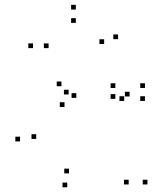

<svg xmlns="http://www.w3.org/2000/svg" viewBox="-20 -772 660 814"><path d="M272.5 -37V-57H252.5V-37ZM133.5 -183V-203H113.5V-183ZM271 -371.5V-391.5H251V-371.5ZM240.5 -406.5V-426.5H220.5V-406.5ZM65 -172.5V-192.5H45V-172.5ZM265 22V2H245V22ZM529.5 -363V-383H509.5V-363ZM506.5 -344V-364H486.5V-344ZM594.5 -344V-364H574.5V-344ZM594.5 -399V-419H574.5V-399ZM469 -399V-419H449V-399ZM469 -353V-373H449V-353ZM301.5 -731.5V-751.5H281.5V-731.5ZM120 -568V-588H100V-568ZM253.5 -318.5V-338.5H233.5V-318.5ZM525.5 10V-10H505.5V10ZM605 10V-10H585V10ZM303.5 -357V-377H283.5V-357ZM186 -568V-588H166V-568ZM301.5 -675V-695H281.5V-675ZM421.5 -585.5V-605.5H401.5V-585.5ZM480.5 -606V-626H460.5V-606Z"/></svg>

Font: Monaspace Argon Dots Var
Style: Regular
Weight: 400
Designer: Riley Cran and the Lettermatic Team
Version: Version 1.100 (Monaspace Argon Dots)